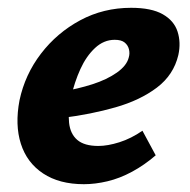

<svg xmlns="http://www.w3.org/2000/svg" viewBox="-20 -458 486 492"><path d="M195 14Q132 14 90.5 -13.5Q49 -41 33.5 -89.5Q18 -138 30 -201Q44 -267 85 -320.5Q126 -374 185.5 -406Q245 -438 316 -438Q368 -438 397 -421.5Q426 -405 435 -377Q444 -349 437 -317Q425 -266 382 -233.5Q339 -201 276 -183Q213 -165 141 -156L136 -223Q179 -230 216.5 -242Q254 -254 279.5 -272Q305 -290 310 -311Q313 -321 310.5 -331.5Q308 -342 299.5 -349Q291 -356 274 -356Q246 -356 223.5 -335Q201 -314 186 -281Q171 -248 162 -209Q154 -172 157 -143.5Q160 -115 178 -99.5Q196 -84 232 -84Q256 -84 286 -93.5Q316 -103 345 -123L379 -60Q350 -35 318.5 -18Q287 -1 255.5 6.5Q224 14 195 14Z"/></svg>

Font: Ysabeau Office ExtraBold
Style: Italic
Weight: 800
Italic angle: -12°
Designer: Christian Thalmann (Catharsis Fonts)
Version: Version 2.001;gftools[0.9.30]; featfreeze: tnum,lnum,ss02